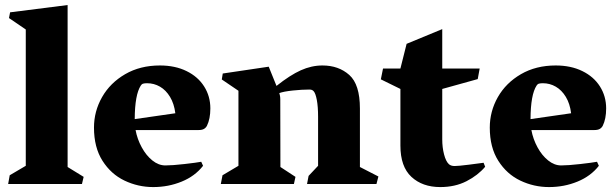

<svg xmlns="http://www.w3.org/2000/svg" viewBox="-20 -739 2475 771"><path d="M16.1 -666.5 20.5 -689.5 251.5 -718.8V-68.4L315.9 -28.8L309.1 0H12.7L19 -35.2L83.5 -73.2V-620.6Z M824.7 -303.7Q824.7 -261.7 811 -233.9Q806.6 -225.6 798.8 -221.2Q791 -216.8 777.3 -216.8H524.4Q531.2 -180.2 549.1 -147.5Q566.9 -114.7 591.8 -94.7Q616.7 -74.7 644 -74.7Q671.9 -74.7 720.9 -80.3Q770 -85.9 788.1 -89.4L795.4 -73.2Q763.2 -31.7 709.7 -9.8Q656.2 12.2 595.2 12.2Q534.7 12.2 480.2 -13.7Q425.8 -39.6 391.6 -93.3Q357.4 -147 357.4 -226.6Q357.4 -292 389.9 -349.1Q422.4 -406.2 482.7 -441.2Q543 -476.1 622.1 -476.1Q683.1 -476.1 729 -453.6Q774.9 -431.2 799.8 -391.8Q824.7 -352.5 824.7 -303.7ZM684.1 -284.2Q679.2 -322.8 662.8 -349.9Q646.5 -377 622.6 -390.9Q598.6 -404.8 570.3 -404.8Q561 -404.8 554.9 -403.1Q548.8 -401.4 545.4 -395.5Q521.5 -358.9 521 -260.7Z M870.6 -419.9 874.5 -443.8 1059.1 -471.2 1090.3 -394Q1145 -437.5 1188 -456.8Q1231 -476.1 1274.9 -476.1Q1339.8 -476.1 1382.6 -438Q1425.3 -399.9 1425.3 -303.2V-68.4L1499.5 -30.3L1491.7 0H1212.9L1219.2 -32.7L1257.3 -73.2V-270Q1257.3 -311 1252.2 -337.9Q1247.1 -364.7 1239.3 -373Q1235.8 -376.5 1232.2 -377.9Q1228.5 -379.4 1221.7 -379.4Q1192.4 -379.4 1155.5 -375.5Q1118.7 -371.6 1101.6 -365.2Q1102.1 -363.3 1103.8 -356.7Q1105.5 -350.1 1105.5 -340.8L1106 -68.4L1166.5 -28.8L1160.2 0H866.7L873.5 -35.2L937.5 -73.2V-374.5Z M1518.1 -463.9H1587.9L1612.8 -563L1755.9 -622.1V-463.9H1906.2L1898.4 -421.4L1755.9 -381.8V-179.2Q1755.9 -147 1763.2 -118.9Q1770.5 -90.8 1782.7 -79.6Q1791 -72.3 1805.7 -72.3Q1820.3 -72.3 1862.3 -77.6Q1904.3 -83 1921.9 -85.4L1928.2 -69.3Q1898.9 -34.7 1853 -11.2Q1807.1 12.2 1748 12.2Q1676.3 12.2 1632.1 -28.8Q1587.9 -69.8 1587.9 -154.3V-381.8L1509.3 -420.4Z M2414.1 -303.7Q2414.1 -261.7 2400.4 -233.9Q2396 -225.6 2388.2 -221.2Q2380.4 -216.8 2366.7 -216.8H2113.8Q2120.6 -180.2 2138.4 -147.5Q2156.2 -114.7 2181.2 -94.7Q2206.1 -74.7 2233.4 -74.7Q2261.2 -74.7 2310.3 -80.3Q2359.4 -85.9 2377.4 -89.4L2384.8 -73.2Q2352.5 -31.7 2299.1 -9.8Q2245.6 12.2 2184.6 12.2Q2124 12.2 2069.6 -13.7Q2015.1 -39.6 1981 -93.3Q1946.8 -147 1946.8 -226.6Q1946.8 -292 1979.2 -349.1Q2011.7 -406.2 2072 -441.2Q2132.3 -476.1 2211.4 -476.1Q2272.5 -476.1 2318.4 -453.6Q2364.3 -431.2 2389.2 -391.8Q2414.1 -352.5 2414.1 -303.7ZM2273.4 -284.2Q2268.6 -322.8 2252.2 -349.9Q2235.8 -377 2211.9 -390.9Q2188 -404.8 2159.7 -404.8Q2150.4 -404.8 2144.3 -403.1Q2138.2 -401.4 2134.8 -395.5Q2110.8 -358.9 2110.4 -260.7Z"/></svg>

Font: Vesper Libre Heavy
Style: Regular
Weight: 900
Designer: Robert Keller & Kimya Gandhi
Foundry: Mota Italic
Version: Version 1.058